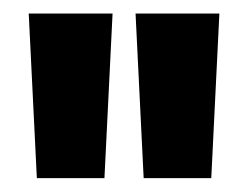

<svg xmlns="http://www.w3.org/2000/svg" viewBox="-20 -683 367 284"><path d="M134.5 -419.5H34.5L22.5 -663H146.5ZM292.5 -419.5H192.5L180.5 -663H304.5Z"/></svg>

Font: Anek Latin Condensed
Style: Bold
Weight: 700
Width: 3
Designer: Yesha Goshar
Foundry: Ek Type
Version: Version 1.003